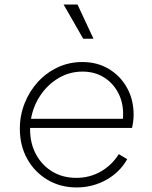

<svg xmlns="http://www.w3.org/2000/svg" viewBox="-20 -810 668 842"><path d="M316 12Q244 12 187.5 -22Q131 -56 99 -114Q67 -172 67 -245Q67 -304 88 -357Q109 -410 146 -450.5Q183 -491 233 -514.5Q283 -538 341 -538Q407 -538 457.5 -507.5Q508 -477 537 -425Q566 -373 566 -306Q566 -292 564 -277Q562 -262 559 -249H112Q112 -246 112 -242Q112 -181 138 -133Q164 -85 209.5 -57.5Q255 -30 315 -30Q373 -30 421.5 -57.5Q470 -85 501 -134L538 -112Q505 -54 445.5 -21Q386 12 316 12ZM342 -496Q285 -496 237.5 -468Q190 -440 158 -393Q126 -346 116 -289H519Q524 -349 502 -395.5Q480 -442 438.5 -469Q397 -496 342 -496ZM345 -640 259 -790H320L390 -640Z"/></svg>

Font: Plus Jakarta Sans ExtraLight
Style: Italic
Weight: 200
Italic angle: -8°
Designer: Gumpita Rahayu
Foundry: Tokotype
Version: Version 2.071; ttfautohint (v1.8.4.7-5d5b);gftools[0.9.29]